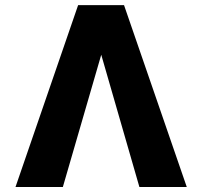

<svg xmlns="http://www.w3.org/2000/svg" viewBox="-20 -748 810 768"><path d="M537.6 0 377.4 -555.2 352.1 -727.5H476.1L727.1 0ZM392.6 -555.2 231.4 0H42L292.5 -727.5H416.5Z"/></svg>

Font: Inter 18pt ExtraBold
Style: Regular
Weight: 800
Designer: Rasmus Andersson
Foundry: rsms
Version: Version 4.001;git-66647c0bb